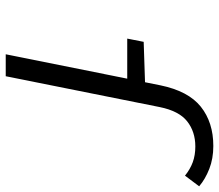

<svg xmlns="http://www.w3.org/2000/svg" viewBox="-67 -697 764 670"><g transform="rotate(90 315.0 -362.0)"><path d="M169.4 0 277.7 -539.6Q297.7 -637 352.3 -680.7Q407 -724.4 489.4 -724.4Q533.6 -724.4 569.5 -710.3Q605.5 -696.1 630.1 -675L593 -625.5Q571.1 -643.3 546.5 -652.5Q522 -661.6 491.1 -661.6Q439.6 -661.6 403.4 -633.1Q367.2 -604.6 353.6 -537.1L246 0ZM114.7 -424 126 -481.4 267.6 -486.1H307.7L295.1 -424Z"/></g></svg>

Font: SourceCodeVF
Style: Italic
Weight: 200
Italic angle: -11°
Monospace: yes
Designer: Paul D. Hunt, Teo Tuominen
Foundry: Adobe
Version: Version 1.026;hotconv 1.1.0;makeotfexe 2.6.0